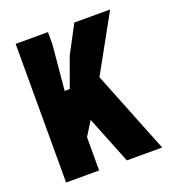

<svg xmlns="http://www.w3.org/2000/svg" viewBox="-114 -691 713 781"><g transform="rotate(-20 243.0 -300.0)"><path d="M40 0V-600H180V-548L162 -352H184L230 -479L294 -600H449L314 -356L456 0H303L221 -205L183 -144V0Z"/></g></svg>

Font: Big Shoulders Display Black
Style: Regular
Weight: 900
Designer: Patric King
Foundry: XO Type Co
Version: Version 1.000; ttfautohint (v1.8.2)